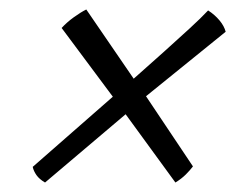

<svg xmlns="http://www.w3.org/2000/svg" viewBox="-20 -498 528 405"><path d="M75 -113Q63 -120 57 -128.5Q51 -137 49 -146L218 -294L110 -439Q121 -451 135.5 -461.5Q150 -472 162 -478L262 -332Q296 -362 326 -389Q356 -416 380 -438Q404 -460 419 -476Q433 -467 443 -455Q453 -443 456 -431L288 -295L387 -147Q381 -139 372 -130Q363 -121 350 -113L245 -257Z"/></svg>

Font: Texturina Medium 12pt Light
Style: Italic
Weight: 300
Italic angle: -11°
Version: Version 1.002